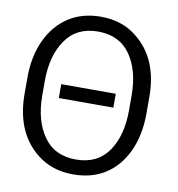

<svg xmlns="http://www.w3.org/2000/svg" viewBox="-85 -818 864 931"><g transform="rotate(10 346.5 -353.0)"><path d="M37.1 -311.5V-388.7Q37.1 -494.1 74.7 -574.2Q112.3 -654.3 179.2 -697.8Q246.1 -741.2 337.9 -741.2Q429.7 -741.2 496.1 -696.3Q635.7 -601.6 635.7 -397.5V-316.4Q635.7 -210.9 598.6 -130.9Q561.5 -50.8 495.1 -7.8Q428.7 35.2 336.4 35.2Q244.1 35.2 176.8 -9.8Q37.1 -104.5 37.1 -311.5ZM123 -316.4Q123 -193.4 177.2 -115.7Q231.4 -38.1 336.9 -38.1Q442.4 -38.1 496.1 -115.2Q549.8 -192.4 549.8 -317.4V-389.6Q549.8 -514.6 495.6 -591.3Q441.4 -668 336.4 -668Q231.4 -668 177.2 -589.8Q123 -511.7 123 -387.7ZM204.1 -317.4V-385.7H472.7V-317.4Z"/></g></svg>

Font: GenEi M Gothic v2 Regular
Style: Regular
Weight: 400
Version: Version 2.0